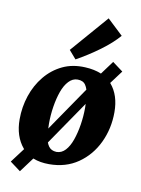

<svg xmlns="http://www.w3.org/2000/svg" viewBox="-83 -724 624 848"><g transform="rotate(10 228.5 -300.5)"><path d="M66 66 19 31 80 -50 105 -66 314 -371 323 -393 388 -481 435 -446 376 -367 351 -351 142 -46 133 -24ZM210 -46Q233 -46 250 -64.5Q267 -83 278 -114.5Q289 -146 295 -184Q301 -222 301 -260Q301 -291 297.5 -317.5Q294 -344 283 -360.5Q272 -377 247 -377Q225 -377 207.5 -358.5Q190 -340 179 -309Q168 -278 162 -240Q156 -202 156 -164Q156 -133 159.5 -106.5Q163 -80 174.5 -63.5Q186 -47 210 -46ZM187 13Q106 13 65.5 -35.5Q25 -84 25 -160Q25 -215 42 -266Q59 -317 91.5 -356.5Q124 -396 169 -417.5Q214 -439 271 -436Q353 -432 392.5 -385.5Q432 -339 432 -263Q432 -189 402 -126Q372 -63 317 -25Q262 13 187 13ZM190 -500 335 -667 405 -601Q374 -565 325 -529Q276 -493 222 -463Z"/></g></svg>

Font: Rasa
Style: Bold Italic
Weight: 700
Italic angle: -7.10001°
Designer: Anna Giedrys (Yrsa+Rasa design), David Brezina (Yrsa art-direction, Rasa art-direction, design)
Foundry: Rosetta Type Foundry
Version: Version 2.004